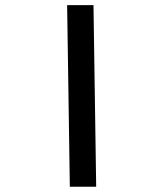

<svg xmlns="http://www.w3.org/2000/svg" viewBox="-20 -713 626 733"><path d="M246.6 0H347.2L336.9 -693.4H236.3Z"/></svg>

Font: Cascadia Mono NF
Style: Regular
Weight: 400
Monospace: yes
Designer: Aaron Bell
Foundry: Saja Typeworks
Version: Version 2404.023